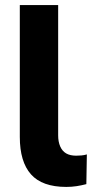

<svg xmlns="http://www.w3.org/2000/svg" viewBox="-20 -725 373 756"><path d="M241 11Q146 11 102 -38.5Q58 -88 58 -186V-705H209V-192Q209 -167 217 -148.5Q225 -130 240.5 -121Q256 -112 280 -112Q290 -112 301 -113Q312 -114 322 -117L320 0Q301 5 281.5 8Q262 11 241 11Z"/></svg>

Font: Nunito Sans 12pt ExtraBold
Style: Regular
Weight: 800
Designer: Vernon Adams
Foundry: Vernon Adams
Version: Version 3.101;gftools[0.9.27]